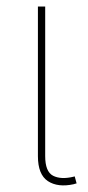

<svg xmlns="http://www.w3.org/2000/svg" viewBox="-20 -566 270 591"><path d="M207 1Q158.2 11.7 127.4 -8.5Q96.7 -28.8 96.7 -85.4V-545.9H119.1V-85.4Q119.1 -37.6 143.3 -25.1Q167.5 -12.7 206.1 -22Q209 -22.9 208 -22.7Q207 -22.5 210 -22.9L215.8 -1.5Q213.9 -1 211.7 -0.5Q209.5 0 207 1Z"/></svg>

Font: Inter Thin
Style: Regular
Weight: 250
Designer: Rasmus Andersson
Foundry: rsms
Version: Version 4.001;git-66647c0bb